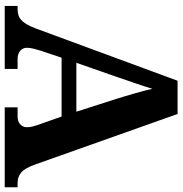

<svg xmlns="http://www.w3.org/2000/svg" viewBox="-0 -754 754 793"><g transform="rotate(90 376.5 -357.0)"><path d="M217.8 -234.9 189 -148.9Q185.1 -136.7 180.9 -120.4Q176.8 -104 176.8 -91.8Q176.8 -82 180.7 -74.7Q184.6 -67.4 190.9 -62.7Q197.3 -58.1 205.3 -55.7Q213.4 -53.2 222.2 -53.2H264.2V0H3.9V-53.2H16.1Q29.3 -53.2 40.3 -56.2Q51.3 -59.1 60.8 -67.1Q70.3 -75.2 78.9 -89.4Q87.4 -103.5 96.2 -126L313 -713.9H450.2L659.2 -125Q666.5 -104 674.6 -90.1Q682.6 -76.2 692.1 -68.1Q701.7 -60.1 712.4 -56.6Q723.1 -53.2 734.9 -53.2H752.9V0H422.9V-53.2H461.9Q469.2 -53.2 477.1 -55.4Q484.9 -57.6 491 -62.3Q497.1 -66.9 501 -74.2Q504.9 -81.5 504.9 -91.8Q504.9 -104 502 -115.2Q499 -126.5 496.1 -134.8L460.9 -234.9ZM388.2 -460Q382.8 -477.1 377.2 -495.8Q371.6 -514.6 366 -534.2Q360.4 -553.7 355.2 -573Q350.1 -592.3 346.2 -609.9Q341.8 -594.7 335.9 -576.7Q330.1 -558.6 323.5 -539.6Q316.9 -520.5 310.3 -501.5Q303.7 -482.4 297.9 -464.8L238.8 -295.9H440.9Z"/></g></svg>

Font: Droids
Style: b
Weight: 700
Foundry: Ascender Corporation
Version: Version 1.00 build 113